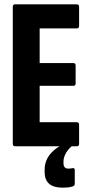

<svg xmlns="http://www.w3.org/2000/svg" viewBox="-20 -675 416 886"><path d="M50 0Q39 0 39 -12V-643Q39 -655 49 -655H335Q345 -655 345 -643V-556Q345 -544 335 -544H163V-384H319Q329 -384 329 -372V-290Q329 -279 319 -279H163V-111H335Q345 -111 345 -99V-12Q345 0 335 0ZM269 191Q186 191 186 119V108Q186 63 217.5 29.5Q249 -4 308 -25L319 -12L318 -6Q296 11 284.5 31Q273 51 273 70V78Q273 103 295 103Q300 103 304.5 102.5Q309 102 315 101Q325 99 325 110V173Q325 182 316 185Q304 189 292 190Q280 191 269 191Z"/></svg>

Font: Sofia Sans Extra Condensed ExtraBold
Style: Regular
Weight: 800
Designer: Botio Nikoltchev, Ani Petrova
Foundry: lettersoup
Version: Version 4.101; ttfautohint (v1.8.4.7-5d5b)